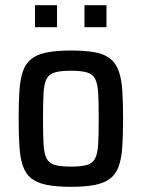

<svg xmlns="http://www.w3.org/2000/svg" viewBox="-20 -713 546 741"><path d="M254 8Q198 8 160.5 0.5Q123 -7 101 -24.5Q79 -42 68.5 -72Q58 -102 55 -147Q52 -192 52 -255Q52 -319 55 -363.5Q58 -408 68.5 -438Q79 -468 101 -485.5Q123 -503 160.5 -510.5Q198 -518 254 -518Q310 -518 347 -511Q384 -504 406 -486Q428 -468 438.5 -438Q449 -408 452 -363.5Q455 -319 455 -255Q455 -192 452 -147Q449 -102 438.5 -72Q428 -42 406 -24.5Q384 -7 347 0.5Q310 8 254 8ZM253 -70Q294 -70 316 -76.5Q338 -83 347.5 -102Q357 -121 359 -158Q361 -195 361 -255Q361 -316 359 -352.5Q357 -389 347.5 -408Q338 -427 315.5 -433.5Q293 -440 253 -440Q214 -440 191.5 -433.5Q169 -427 159.5 -408Q150 -389 148 -352.5Q146 -316 146 -255Q146 -195 148 -158Q150 -121 159.5 -102Q169 -83 191 -76.5Q213 -70 253 -70ZM115 -608V-693H200V-608ZM306 -608V-693H391V-608Z"/></svg>

Font: Saira SemiCondensed Medium
Style: Regular
Weight: 500
Width: 4
Designer: Hector Gatti with collaboration of the Omnibus-Type team
Foundry: Omnibus-Type
Version: Version 1.101